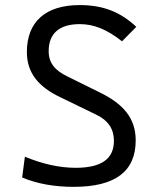

<svg xmlns="http://www.w3.org/2000/svg" viewBox="-20 -723 626 753"><path d="M269 9.8C432.1 9.8 512.2 -50.8 512.2 -172.4C512.2 -259.8 463.4 -315.9 369.6 -361.3L244.1 -423.3C195.8 -446.8 170.9 -475.6 170.9 -522.5C170.9 -592.8 213.9 -628.4 293 -628.4C348.6 -628.4 399.9 -607.4 458.5 -561L514.6 -617.7C451.7 -676.8 383.3 -703.1 292.5 -703.1C158.7 -703.1 85.4 -637.7 85.4 -519C85.4 -436.5 131.3 -382.3 216.3 -341.8L358.9 -272.5C403.8 -251 426.8 -217.3 426.8 -170.9C426.8 -99.6 377.4 -64.9 276.9 -64.9C213.4 -64.9 147.5 -79.6 77.6 -108.4L66.9 -26.9C125 -2.4 192.4 9.8 269 9.8Z"/></svg>

Font: Cascadia Code SemiLight
Style: Regular
Weight: 350
Monospace: yes
Designer: Aaron Bell
Foundry: Saja Typeworks
Version: Version 2404.023